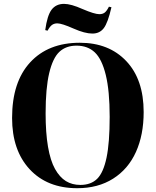

<svg xmlns="http://www.w3.org/2000/svg" viewBox="-20 -967 812 1001"><path d="M461.9 -792Q422.4 -792 363.8 -817.9Q302.2 -845.2 278.8 -845.2Q263.2 -845.2 251.7 -837.4Q240.2 -829.6 228 -807.1L215.8 -810.1Q226.1 -886.2 249 -916.5Q272 -946.8 314 -946.8Q350.1 -946.8 410.2 -919.9Q472.7 -893.1 498 -893.1Q515.1 -893.1 525.9 -901.4Q536.6 -909.7 547.9 -932.1L561 -929.2Q542.5 -848.1 521 -820.1Q499.5 -792 461.9 -792ZM382.8 14.2Q226.1 14.2 134.5 -84.7Q43 -183.6 43 -352.1Q43 -539.6 137.2 -641.8Q231.4 -744.1 396 -744.1Q547.9 -744.1 638.4 -648.4Q729 -552.7 729 -382.8Q729 -263.7 688.7 -174.6Q648.4 -85.4 569.8 -35.6Q491.2 14.2 382.8 14.2ZM398.9 -2.9Q454.1 -2.9 486.6 -34.9Q519 -66.9 535.4 -144.8Q551.8 -222.7 551.8 -357.9Q551.8 -493.2 531.5 -576.2Q511.2 -659.2 474.1 -694.1Q437 -729 378.9 -729Q324.2 -729 289.8 -697Q255.4 -665 236.6 -586.2Q217.8 -507.3 217.8 -376Q217.8 -274.9 230.2 -202.1Q242.7 -129.4 266.8 -86.2Q291 -43 323.5 -22.9Q356 -2.9 398.9 -2.9Z"/></svg>

Font: Display Regular
Style: Bold
Weight: 700
Designer: Latin by Veronika Burian and Jose Scaglione. Greek by Irene Vlachou. Cyrillic by Vera Evstafieva.
Foundry: TypeTogether
Version: Version 3.002